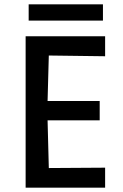

<svg xmlns="http://www.w3.org/2000/svg" viewBox="-20 -864 565 884"><path d="M98 0V-697H464V-605L157 -609L206 -656L198 -360L152 -399H439V-310H152L198 -351L206 -42L157 -90L464 -92V0ZM112 -769V-844H454V-769Z"/></svg>

Font: Ruda SemiBold
Style: Regular
Weight: 600
Designer: Mariela Monsalve and Angelina Sanchez
Foundry: Mariela Monsalve and Angelina Sanchez
Version: Version 2.001